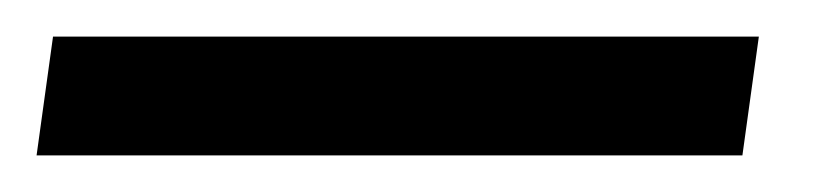

<svg xmlns="http://www.w3.org/2000/svg" viewBox="-38 151 445 105"><path d="M368 236H-18L-9 171H377Z"/></svg>

Font: Gudea
Style: Italic
Weight: 400
Version: Version 1.002